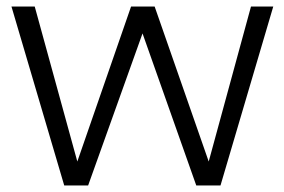

<svg xmlns="http://www.w3.org/2000/svg" viewBox="-20 -566 868 586"><path d="M653 0H579L415 -464L249 0H176L15 -546H86L216 -73L380 -546H452L617 -73L746 -546H814Z"/></svg>

Font: Ulagadi Sans Light
Style: Regular
Weight: 300
Designer: Ninad Kale (Devanagari), Jonny Pinhorn (Latin)
Foundry: Indian Type Foundry
Version: Version 3.01;March 29, 2020;FontCreator 12.0.0.2522 64-bit; 